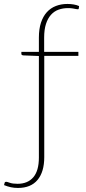

<svg xmlns="http://www.w3.org/2000/svg" viewBox="-89 -730 424 948"><path d="M103 -544.5Q103 -586.5 113.2 -617.8Q123.5 -649 142.2 -669.8Q161 -690.5 187 -700.5Q213 -710.5 244 -710.5Q259 -710.5 274.5 -708Q290 -705.5 301.5 -700L300 -688.5Q299.5 -684.5 296.5 -684.2Q293.5 -684 287 -685.2Q280.5 -686.5 270.8 -688.2Q261 -690 247 -690Q221.5 -690 200 -682.2Q178.5 -674.5 162.8 -657Q147 -639.5 138 -611.8Q129 -584 129 -544V-474H298V-454H129.5V46Q129.5 118.5 96.5 158.2Q63.5 198 -0.5 198Q-19 198 -35.2 194.5Q-51.5 191 -69 184L-66.5 174Q-65.5 169.5 -63.2 168.5Q-61 167.5 -58.5 167.5Q-54.5 167.5 -40.5 172.5Q-26.5 177.5 -2.5 177.5Q48 177.5 75.5 145.2Q103 113 103 48V-453.5L26 -456.5Q16.5 -457.5 16.5 -464V-474H103Z"/></svg>

Font: Lato ExtraLight
Style: Regular
Weight: 275
Designer: Lukasz Dziedzic with Adam Twardoch and Botio Nikoltchev
Foundry: tyPoland Lukasz Dziedzic
Version: Version 2.015; 2015-08-06; http://www.latofonts.com/